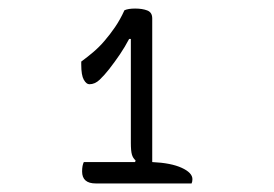

<svg xmlns="http://www.w3.org/2000/svg" viewBox="-20 -800 640 449"><path d="M176 -421H296L297 -425Q291 -430 288.5 -438.5Q286 -447 286 -466V-709H282Q272 -690 260.5 -673Q249 -656 235 -638Q224 -624 213 -613.5Q202 -603 189 -603Q182 -603 176 -613.5Q170 -624 170 -649V-656Q185 -667 198.5 -678.5Q212 -690 224 -704Q237 -719 249 -736.5Q261 -754 271 -776Q280 -780 296 -780Q313 -780 324.5 -775.5Q336 -771 336 -757V-421Q380 -419 405 -407.5Q430 -396 430 -381Q430 -375 428 -371H204Q172 -371 172 -399Q172 -413 176 -421Z"/></svg>

Font: Recursive Mn Csl St Lt
Style: Regular
Weight: 300
Monospace: yes
Version: Version 1.079;hotconv 1.0.112;makeotfexe 2.5.65598; ttfautoh